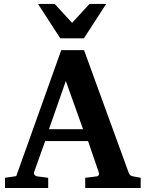

<svg xmlns="http://www.w3.org/2000/svg" viewBox="-20 -937 726 957"><path d="M308.1 -533.2 224.1 -293H394ZM404.8 0V-50.8L463.9 -58.1Q468.8 -59.1 472.2 -64.5Q475.6 -69.8 473.1 -75.2L418.9 -233.9H205.1L149.9 -79.1Q147 -71.3 152.8 -64.9Q158.7 -58.6 164.1 -58.1L220.2 -50.8V0H4.9V-50.8L61 -59.1L285.2 -687H398.9L621.1 -77.1Q625 -67.9 628.7 -64.2Q632.3 -60.5 643.1 -58.1L681.2 -50.8V0ZM398.4 -746.1H280.3L169.4 -917.5H252.4L339.4 -823.2L426.3 -917.5H509.3Z"/></svg>

Font: Charis SIL Phon
Style: Bold
Weight: 700
Foundry: SIL International
Version: Version 5.000